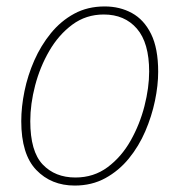

<svg xmlns="http://www.w3.org/2000/svg" viewBox="-20 -566 557 596"><path d="M212 10Q139 10 92.5 -38.5Q46 -87 46 -190Q46 -234 56 -283Q66 -332 86.5 -378.5Q107 -425 138 -463Q169 -501 210.5 -523.5Q252 -546 305 -546Q352 -546 389.5 -525.5Q427 -505 449 -460.5Q471 -416 471 -343Q471 -301 461 -253Q451 -205 431 -158.5Q411 -112 380 -74Q349 -36 307 -13Q265 10 212 10ZM214 -15Q271 -15 314 -47Q357 -79 385.5 -129.5Q414 -180 428.5 -237Q443 -294 443 -344Q443 -433 405 -477Q367 -521 302 -521Q247 -521 204.5 -489.5Q162 -458 133 -408Q104 -358 89 -300.5Q74 -243 74 -190Q74 -96 112.5 -55.5Q151 -15 214 -15Z"/></svg>

Font: Noto Serif Thin
Style: Italic
Weight: 100
Italic angle: -12°
Designer: Monotype Design Team
Foundry: Monotype Imaging Inc.
Version: Version 2.014; ttfautohint (v1.8.4.7-5d5b)